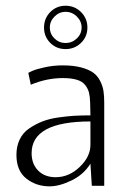

<svg xmlns="http://www.w3.org/2000/svg" viewBox="-20 -657 450 679"><path d="M157.7 -505.4Q135.7 -527.3 135.7 -559.6Q135.7 -591.8 157.7 -614.3Q179.7 -636.7 211.9 -636.7Q244.1 -636.7 266.6 -614.3Q289.1 -591.8 289.1 -559.6Q289.1 -527.3 266.6 -505.4Q244.1 -483.4 211.9 -483.4Q179.7 -483.4 157.7 -505.4ZM211.9 -615.2Q189.5 -615.2 172.9 -598.6Q156.2 -582 156.2 -559.6Q156.2 -537.1 172.6 -521Q189 -504.9 211.9 -504.9Q234.9 -504.9 251.7 -521Q268.6 -537.1 268.6 -559.6Q268.6 -582 251.7 -598.6Q234.9 -615.2 211.9 -615.2ZM202.1 -425.8Q239.7 -425.8 267.1 -418.5Q294.4 -411.1 309.8 -399.9Q325.2 -388.7 334.2 -370.6Q343.3 -352.5 345.9 -335.4Q348.6 -318.4 348.6 -294.9V0H304.7L299.8 -78.1Q275.9 -39.6 232.9 -18.8Q189.9 2 155.3 2Q107.9 2 73 -25.6Q38.1 -53.2 38.1 -109.4Q38.1 -140.1 49.8 -164.1Q61.5 -188 83 -202.6Q104.5 -217.3 128.9 -227.1Q153.3 -236.8 185.5 -241.5Q217.8 -246.1 243.4 -247.6Q269 -249 299.8 -249Q299.8 -252.9 298.8 -293Q298.3 -314.5 294.9 -328.6Q291.5 -342.8 281.7 -355.7Q272 -368.7 252.2 -374.8Q232.4 -380.9 202.1 -380.9Q145.5 -380.9 88.9 -357.4L80.1 -399.4L94.2 -406.2Q108.4 -412.6 138.9 -419.2Q169.4 -425.8 202.1 -425.8ZM299.8 -144.5Q299.8 -144.5 299.8 -227.5Q91.8 -227.5 91.8 -115.2Q91.8 -77.1 115 -53.7Q138.2 -30.3 176.8 -30.3Q224.1 -30.3 262 -66.7Q299.8 -103 299.8 -144.5Z"/></svg>

Font: Buda Light
Style: Regular
Weight: 300
Version: Version 1.003